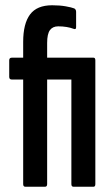

<svg xmlns="http://www.w3.org/2000/svg" viewBox="-20 -709 422 729"><path d="M76 0Q68 0 68 -10V-407H25Q15 -407 15 -417V-480Q15 -490 25 -490H68V-550Q68 -619 94 -654Q120 -689 178 -689Q207 -689 229.5 -685Q252 -681 262 -677Q269 -673 269 -664V-606Q269 -595 258 -600Q248 -604 233 -606.5Q218 -609 201 -609Q180 -609 169.5 -594.5Q159 -580 159 -546V-490H335Q342 -490 342 -480V-10Q342 0 335 0H259Q251 0 251 -10V-407H159V-10Q159 0 151 0Z"/></svg>

Font: Sofia Sans Extra Condensed SemiBold
Style: Regular
Weight: 600
Designer: Botio Nikoltchev, Ani Petrova
Foundry: lettersoup
Version: Version 4.101